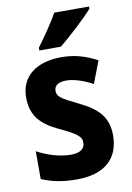

<svg xmlns="http://www.w3.org/2000/svg" viewBox="-87 -821 608 886"><g transform="rotate(-10 216.5 -378.0)"><path d="M394 -756V-766H231C206 -721 167 -665 133 -619V-606H234C283 -646 362 -719 394 -756ZM400 -162C400 -250 352 -293 272 -332C192 -371 174 -382 174 -409C174 -434 194 -448 230 -448C268 -448 313 -432 354 -410L394 -514C340 -543 288 -558 227 -558C109 -558 35 -501 35 -402C35 -317 79 -271 159 -234C241 -196 259 -180 259 -153C259 -123 237 -107 192 -107C143 -107 83 -125 36 -151V-21C86 1 137 10 201 10C332 10 400 -53 400 -162Z"/></g></svg>

Font: Noto Sans Oriya Cond Bold
Style: Bold
Weight: 700
Width: 3
Designer: Amélie Bonet and Sol Matas
Foundry: Google LLC
Version: Version 2.006